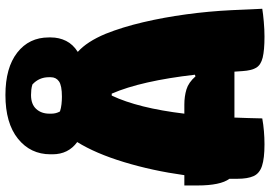

<svg xmlns="http://www.w3.org/2000/svg" viewBox="-160 -802 971 690"><g transform="rotate(-90 325.0 -457.5)"><path d="M244 0Q222 4 198 6Q174 8 151 8Q100 8 73 -1Q46 -10 36.5 -31.5Q27 -53 27 -89Q27 -104 27 -118Q15 -134 9 -163Q3 -192 3 -232V-280H40Q56 -395 87 -497Q118 -599 159 -665Q115 -697 115 -754V-761Q115 -833 171 -878Q227 -923 328 -923Q426 -923 480.5 -880.5Q535 -838 535 -767V-760Q535 -730 522.5 -705Q510 -680 483 -663Q520 -630 548 -563Q572 -503 589.5 -428.5Q607 -354 618 -273Q629 -192 633 -110Q635 -63 636 -41Q637 -19 638 0Q620 3 591.5 5.5Q563 8 538 8Q489 8 462.5 1.5Q436 -5 426 -22Q416 -39 414 -71Q413 -86 412 -100H247Q245 -52 244 0ZM328 -831Q295 -831 278 -812.5Q261 -794 261 -765V-758Q261 -741 269 -727Q281 -723 295 -721.5Q309 -720 322 -720Q362 -720 377 -730.5Q392 -741 392 -760V-767Q392 -802 366 -826Q356 -829 347 -830Q338 -831 328 -831ZM294 -280Q323 -280 348 -272.5Q373 -265 395 -240L401 -242Q390 -338 373 -413Q356 -488 333 -541H326Q281 -446 261 -280Z"/></g></svg>

Font: Recursive Sn Csl St XBk
Style: Regular
Weight: 1000
Version: Version 1.079;hotconv 1.0.112;makeotfexe 2.5.65598; ttfautoh